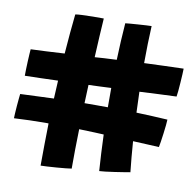

<svg xmlns="http://www.w3.org/2000/svg" viewBox="-81 -825 918 900"><g transform="rotate(10 378.0 -375.0)"><path d="M170 -7Q170 -58.5 170.8 -109Q171.5 -159.5 172.5 -208Q169.5 -208.5 166.5 -208.5Q123 -208.5 83.2 -207.2Q43.5 -206 8.5 -204Q8.5 -211 9.5 -227.8Q10.5 -244.5 12 -264Q13.5 -283.5 15.2 -299.5Q17 -315.5 17.5 -321Q92 -324.5 177 -327.5Q179 -370.5 181.5 -413.5Q137 -412 97.2 -410.8Q57.5 -409.5 24 -409Q24 -420.5 24.5 -440Q25 -459.5 26 -480Q27 -500.5 28 -516.2Q29 -532 29.5 -536Q61.5 -537 103 -539.2Q144.5 -541.5 190 -544Q194 -596.5 198.2 -644.2Q202.5 -692 207 -733Q215.5 -735 238.5 -736Q261.5 -737 290 -737.5Q318.5 -738 342 -737.5Q339.5 -701 336.8 -653.5Q334 -606 331.5 -551.5Q342.5 -552.5 353.5 -553Q364.5 -553.5 375.5 -554.5Q407 -556 435.5 -557.5Q438.5 -649 445 -733Q450.5 -734 467.2 -735.2Q484 -736.5 504.8 -738Q525.5 -739.5 543.5 -740.5Q561.5 -741.5 569 -741.5Q567 -701.5 565.8 -657Q564.5 -612.5 564.5 -564.5Q615.5 -566.5 662.5 -568.2Q709.5 -570 751.5 -571Q751.5 -562.5 750.5 -544Q749.5 -525.5 748 -503.5Q746.5 -481.5 744.8 -463Q743 -444.5 741.5 -436.5Q701.5 -435 657 -433Q612.5 -431 566 -428.5Q567.5 -379.5 569.5 -329.5Q607 -328 644.2 -326.5Q681.5 -325 718 -322.5Q718 -314 716 -295.2Q714 -276.5 711.2 -254.5Q708.5 -232.5 705.5 -214.2Q702.5 -196 701 -189Q671.5 -190.5 640.2 -192Q609 -193.5 577 -195Q582.5 -118.5 590 -49.5Q582 -48 562 -44.8Q542 -41.5 518 -38Q494 -34.5 473.5 -32Q453 -29.5 445 -29.5Q439 -114.5 436 -202Q413 -203 391.5 -204Q356 -205.5 318.5 -206.5Q317 -157 316.5 -109.5Q316 -62 316 -18.5Q308 -17 288.5 -15Q269 -13 245.2 -11.2Q221.5 -9.5 200.8 -8.2Q180 -7 170 -7ZM433 -394Q433 -408.5 433 -423Q406 -421.5 379 -420.5Q352 -419.5 325.5 -418.5Q323.5 -374 322 -331Q349.5 -331 377.2 -331.2Q405 -331.5 433 -331Q433 -362.5 433 -394Z"/></g></svg>

Font: Grandstander
Style: Bold
Weight: 700
Designer: Tyler Finck
Foundry: Etcetera Type Co
Version: Version 1.200; ttfautohint (v1.8.3)